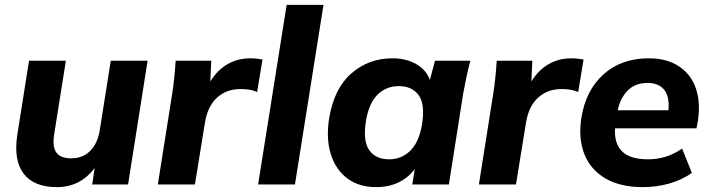

<svg xmlns="http://www.w3.org/2000/svg" viewBox="-20 -756 2913 787"><path d="M213 11Q119 11 77 -44Q35 -99 51 -204L99 -507H250L202 -205Q194 -153 211.5 -130Q229 -107 272 -107Q320 -107 350.5 -138.5Q381 -170 389 -223L434 -507H585L505 0H358L368 -67Q339 -29 300.5 -9Q262 11 213 11Z M627 0 686 -373Q691 -405 694.5 -439.5Q698 -474 700 -507H846L842 -422Q872 -470 913.5 -493.5Q955 -517 1006 -517Q1020 -517 1032.5 -515.5Q1045 -514 1056 -512L1034 -379Q1016 -386 1001.5 -388.5Q987 -391 965 -391Q909 -391 870 -356Q831 -321 820 -253L779 0Z M1038 0 1155 -736H1306L1189 0Z M1522 11Q1452 11 1404.5 -24Q1357 -59 1336.5 -122.5Q1316 -186 1329 -270Q1349 -393 1420 -455Q1491 -517 1589 -517Q1645 -517 1686.5 -493Q1728 -469 1742 -428L1763 -507H1908Q1899 -474 1892 -440.5Q1885 -407 1879 -375L1820 0H1670L1680 -63Q1654 -28 1614 -8.5Q1574 11 1522 11ZM1575 -103Q1626 -103 1662 -138.5Q1698 -174 1710 -247Q1723 -329 1696 -366Q1669 -403 1615 -403Q1563 -403 1527.5 -368Q1492 -333 1480 -260Q1467 -178 1493.5 -140.5Q1520 -103 1575 -103Z M1943 0 2002 -373Q2007 -405 2010.5 -439.5Q2014 -474 2016 -507H2162L2158 -422Q2188 -470 2229.5 -493.5Q2271 -517 2322 -517Q2336 -517 2348.5 -515.5Q2361 -514 2372 -512L2350 -379Q2332 -386 2317.5 -388.5Q2303 -391 2281 -391Q2225 -391 2186 -356Q2147 -321 2136 -253L2095 0Z M2615 11Q2522 11 2461 -25Q2400 -61 2375 -125Q2350 -189 2363 -273Q2381 -386 2454 -451.5Q2527 -517 2639 -517Q2713 -517 2762.5 -484.5Q2812 -452 2832 -394.5Q2852 -337 2841 -263L2835 -230H2501Q2497 -169 2529.5 -136Q2562 -103 2636 -103Q2672 -103 2706.5 -113Q2741 -123 2776 -147L2816 -47Q2774 -18 2722.5 -3.5Q2671 11 2615 11ZM2634 -416Q2583 -416 2552.5 -384.5Q2522 -353 2512 -304H2720Q2725 -360 2702.5 -388Q2680 -416 2634 -416Z"/></svg>

Font: Mulish ExtraBold
Style: Italic
Weight: 800
Italic angle: -9°
Designer: Vernon Adams
Foundry: Vernon Adams
Version: Version 3.603; ttfautohint (v1.8.3)